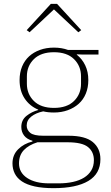

<svg xmlns="http://www.w3.org/2000/svg" viewBox="-20 -768 576 1000"><path d="M259 212Q202 212 161 203Q120 194 94.5 177Q69 160 57 136Q45 112 45 83Q45 39 74.5 9.5Q104 -20 149 -31V-35Q120 -43 105.5 -62Q91 -81 91 -107Q91 -143 118 -164.5Q145 -186 179 -195V-197Q134 -216 108 -255.5Q82 -295 82 -351Q82 -390 95 -421.5Q108 -453 131.5 -474.5Q155 -496 188 -508Q221 -520 261 -520Q301 -520 334 -508H493V-484H408L380 -485V-483Q408 -461 424 -427.5Q440 -394 440 -351Q440 -312 427 -280.5Q414 -249 390 -227.5Q366 -206 333 -194Q300 -182 261 -182Q230 -182 205 -188Q167 -180 143 -161Q119 -142 119 -114Q119 -92 137 -76.5Q155 -61 206 -61H337Q424 -61 463.5 -28Q503 5 503 61Q503 137 440 174.5Q377 212 259 212ZM261 -206Q329 -206 365.5 -242Q402 -278 402 -332V-370Q402 -424 365.5 -460Q329 -496 261 -496Q193 -496 156.5 -460Q120 -424 120 -370V-332Q120 -278 156.5 -242Q193 -206 261 -206ZM79 83Q79 131 121.5 159Q164 187 236 187H285Q326 187 360 179.5Q394 172 418 157Q442 142 455.5 119.5Q469 97 469 66Q469 23 438.5 -2Q408 -27 331 -27H175Q130 -13 104.5 13.5Q79 40 79 83ZM119 -611 245 -748H277L403 -611L388 -600L261 -719L134 -600Z"/></svg>

Font: IBM Plex Serif ExtraLight
Style: Regular
Weight: 200
Designer: Mike Abbink, Paul van der Laan, Pieter van Rosmalen
Foundry: Bold Monday
Version: Version 2.5